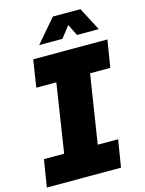

<svg xmlns="http://www.w3.org/2000/svg" viewBox="-134 -977 796 1055"><g transform="rotate(-15 264.0 -449.5)"><path d="M-2 0 23 -155H138L198 -545H84L108 -700H530L505 -545H390L329 -155H445L420 0ZM160 -767 273 -899H430L499 -767H375L343 -832L292 -767Z"/></g></svg>

Font: MuseoModerno ExtraBold
Style: Italic
Weight: 800
Italic angle: -9°
Designer: Pablo Cosgaya, Héctor Gatti, Marcela Romero, and the Authors of The MuseoModerno Project.
Foundry: Omnibus-Type Team
Version: Version 1.003